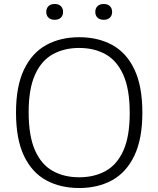

<svg xmlns="http://www.w3.org/2000/svg" viewBox="-20 -936 796 965"><path d="M378 9Q283 9 211.5 -30.2Q140 -69.5 100.2 -153.2Q60.5 -237 60.5 -370Q60.5 -503 100.8 -586.8Q141 -670.5 212.5 -709.8Q284 -749 378 -749Q473 -749 544.5 -709.8Q616 -670.5 655.8 -586.5Q695.5 -502.5 695.5 -370Q695.5 -237.5 655.2 -153.5Q615 -69.5 543.5 -30.2Q472 9 378 9ZM378 -45Q454 -45 511.2 -76.8Q568.5 -108.5 600.2 -179.5Q632 -250.5 632 -367.5Q632 -487.5 600 -559.2Q568 -631 511 -663Q454 -695 378 -695Q302.5 -695 245.2 -663.2Q188 -631.5 156 -560.5Q124 -489.5 124 -372.5Q124 -252.5 155.8 -180.8Q187.5 -109 244.8 -77Q302 -45 378 -45ZM501 -836.5Q481.5 -836.5 470.2 -847.2Q459 -858 459 -876Q459 -894.5 470.2 -905.2Q481.5 -916 501 -916Q521 -916 532.2 -905.2Q543.5 -894.5 543.5 -876Q543.5 -858 532.2 -847.2Q521 -836.5 501 -836.5ZM255 -836.5Q235 -836.5 223.8 -847.2Q212.5 -858 212.5 -876Q212.5 -894.5 223.8 -905.2Q235 -916 255 -916Q274.5 -916 285.8 -905.2Q297 -894.5 297 -876Q297 -858 285.8 -847.2Q274.5 -836.5 255 -836.5Z"/></svg>

Font: Encode Sans SemiExpanded Light
Style: Regular
Weight: 300
Width: 6
Designer: Multiple Designers
Foundry: Impallari Type
Version: Version 3.002